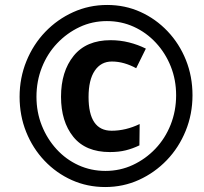

<svg xmlns="http://www.w3.org/2000/svg" viewBox="-20 -744 824 774"><path d="M404 10Q332 10 269.5 -18Q207 -46 159.5 -96Q112 -146 85.5 -212Q59 -278 59 -354Q59 -430 86.5 -497.5Q114 -565 162.5 -615.5Q211 -666 275 -695Q339 -724 412 -724Q484 -724 546 -696Q608 -668 655.5 -618Q703 -568 729.5 -502Q756 -436 756 -360Q756 -284 728.5 -216.5Q701 -149 652.5 -98.5Q604 -48 540.5 -19Q477 10 404 10ZM405 -55Q464 -55 515.5 -79Q567 -103 606.5 -144.5Q646 -186 668 -241.5Q690 -297 690 -360Q690 -422 668.5 -476Q647 -530 608.5 -571.5Q570 -613 519.5 -636Q469 -659 411 -659Q352 -659 301 -635Q250 -611 210.5 -569.5Q171 -528 149 -472.5Q127 -417 127 -354Q127 -292 148.5 -238Q170 -184 208 -142.5Q246 -101 296.5 -78Q347 -55 405 -55ZM423 -131Q325 -131 275.5 -192.5Q226 -254 226 -354Q226 -456 277 -519Q328 -582 426 -582Q464 -582 500 -573Q536 -564 568 -548L529 -469Q505 -482 480.5 -489Q456 -496 431 -496Q387 -496 362 -459Q337 -422 337 -353Q337 -217 430 -217Q487 -217 543 -244L542 -158Q515 -145 487 -138Q459 -131 423 -131Z"/></svg>

Font: Noto Sans Disp ExtBd
Style: Italic
Weight: 800
Italic angle: -12°
Designer: Monotype Design Team
Foundry: Monotype Imaging Inc.
Version: Version 2.000;GOOG;noto-source:20170915:90ef993387c0